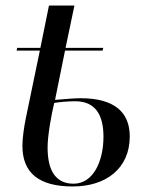

<svg xmlns="http://www.w3.org/2000/svg" viewBox="-20 -664 532 694"><path d="M243 10C362 10 449 -54 449 -171C449 -258 394 -309 271 -309C250 -309 215 -306 179 -303L215 -481H351L353 -491H217L249 -644H157L126 -491H42L40 -481H124L73 -235C67 -205 61 -166 61 -137C61 -37 123 10 243 10ZM246 0C185 0 152 -42 152 -131C152 -172 165 -247 176 -292C195 -295 225 -298 252 -298C323 -298 354 -251 354 -170C354 -81 317 0 246 0Z"/></svg>

Font: Noto Serif Display SemiCondensed
Style: Italic
Weight: 400
Width: 4
Italic angle: -12°
Designer: Monotype Design Team
Foundry: Monotype Imaging Inc.
Version: Version 2.009